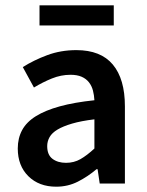

<svg xmlns="http://www.w3.org/2000/svg" viewBox="-20 -692 556 724"><path d="M192 12Q127 12 87 -27.5Q47 -67 47 -132Q47 -171 63.5 -201.5Q80 -232 115.5 -254Q151 -276 205.5 -291Q260 -306 336 -314Q335 -333 330.5 -350.5Q326 -368 315.5 -381.5Q305 -395 288 -402.5Q271 -410 246 -410Q210 -410 175.5 -396Q141 -382 108 -362L66 -439Q107 -465 158 -484Q209 -503 268 -503Q360 -503 405.5 -448.5Q451 -394 451 -291V0H356L348 -54H344Q311 -26 273.5 -7Q236 12 192 12ZM229 -78Q259 -78 283.5 -92Q308 -106 336 -132V-242Q286 -236 252 -226Q218 -216 197 -203.5Q176 -191 167 -175Q158 -159 158 -141Q158 -108 178 -93Q198 -78 229 -78ZM129 -596V-672H409V-596Z"/></svg>

Font: Giro Semibold
Style: Regular
Weight: 600
Designer: Paul D. Hunt
Foundry: Adobe Systems Incorporated
Version: Version 1.000;PS 1.0;hotconv 1.0.88;makeotf.lib2.5.647800